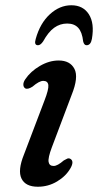

<svg xmlns="http://www.w3.org/2000/svg" viewBox="-20 -700 373 730"><path d="M184 -69Q198.5 -69 222.5 -90Q230 -94.5 236 -97Q242 -99.5 248.5 -95.5Q262.5 -86 248 -60.5Q231 -30.5 197.2 -10.2Q163.5 10 124 10Q77 10 61.8 -21Q46.5 -52 71.5 -113.5L149 -317.5Q165.5 -360 163.8 -376.2Q162 -392.5 144.5 -392.5Q129 -392.5 103.5 -370.5Q85.5 -359 76 -364Q69 -368.5 68.8 -378Q68.5 -387.5 76 -398.5Q96 -428.5 131.5 -449.2Q167 -470 203 -470Q246.5 -470 263 -438.2Q279.5 -406.5 252.5 -339.5L177 -139.5Q162 -99.5 164.8 -84.2Q167.5 -69 184 -69ZM235.4 -610.5Q208.2 -610.5 186 -594.5Q163.7 -578.5 143.9 -542.5Q134 -528 124.5 -528Q108.5 -528 115.8 -552Q132.2 -611.5 169.6 -645.8Q206.9 -680 251.3 -680Q295.8 -680 317.8 -645.8Q339.8 -611.5 329.4 -552Q325.1 -528 309.1 -528Q299.7 -528 296.2 -542.5Q292.3 -578 277.4 -594.2Q262.5 -610.5 235.4 -610.5Z"/></svg>

Font: Fraunces 9pt Soft
Style: Italic
Weight: 400
Italic angle: -16°
Version: Version 1.000;[0bf87f6ff]